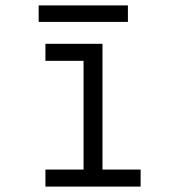

<svg xmlns="http://www.w3.org/2000/svg" viewBox="-20 -690 656 710"><path d="M500 -63V0H148V-63H289V-465H148V-528H359V-63ZM123 -670H453V-609H123Z"/></svg>

Font: Overpass Mono Light
Style: Regular
Weight: 300
Monospace: yes
Designer: Delve Withrington, Dave Bailey
Foundry: Delve Fonts
Version: Version 1.000;DELV;Overpass